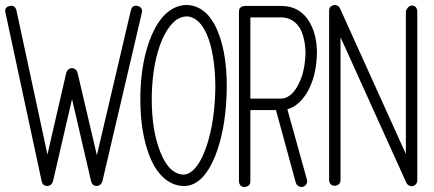

<svg xmlns="http://www.w3.org/2000/svg" viewBox="-20 -752 1749 773"><path d="M534 -728Q552 -724 552 -706Q552 -703 551 -700L392 -21Q386 -4 369 -3Q352 -4 347 -21L270 -353L193 -21Q187 -4 170 -3Q152 -4 148 -21L2 -701Q-3 -720 15 -727Q18 -728 19 -728Q38 -732 45 -714Q46 -712 46 -711L171 -130L247 -460Q253 -477 270 -478Q287 -476 292 -460L370 -127L507 -711Q511 -729 529 -729Q532 -729 534 -728Z M732 -686Q703 -685 679 -663Q653 -638 633 -593Q594 -501 591 -367Q591 -359 591 -352Q591 -227 625 -141Q643 -95 667 -72Q692 -49 720 -49Q742 -50 762 -71Q785 -95 803 -140Q840 -234 846 -366Q847 -385 847 -403Q846 -516 821 -592Q805 -638 782 -662Q759 -685 732 -686ZM733 -732Q780 -730 815 -694Q845 -661 864 -607Q893 -523 893 -404Q893 -384 892 -364Q886 -223 846 -123Q824 -69 796 -39Q762 -3 720 -3Q673 -4 636 -39Q603 -70 582 -124Q545 -219 545 -352Q545 -360 545 -368Q548 -511 591 -611Q615 -666 647 -696Q686 -732 733 -732Z M988 -682V-355H1113Q1149 -357 1176 -402Q1205 -452 1209 -520Q1210 -529 1210 -538Q1209 -597 1189 -636Q1162 -681 1113 -682ZM965 -728H1113Q1188 -728 1227 -662Q1228 -659 1229 -658Q1256 -608 1256 -539Q1256 -528 1255 -517Q1250 -437 1216 -379Q1183 -325 1137 -312L1216 -28Q1217 -24 1217 -22Q1215 -5 1200 0Q1196 1 1194 1Q1177 0 1171 -16L1091 -309H988V-22Q988 -5 971 0Q968 1 965 1Q948 1 943 -15Q942 -19 942 -22V-332V-705Q942 -723 959 -727Q962 -728 965 -728Z M1328 -732Q1343 -731 1349 -718L1614 -132V-707Q1620 -726 1637 -730Q1654 -730 1659 -714Q1659 -710 1660 -707V-25Q1659 -8 1643 -3Q1639 -2 1637 -2Q1622 -4 1616 -16L1351 -602V-27Q1351 -10 1334 -5Q1331 -4 1328 -4Q1311 -4 1306 -20Q1305 -24 1305 -27V-709Q1305 -726 1322 -731Q1325 -732 1328 -732Z"/></svg>

Font: Santa Chrismast Display
Style: Regular
Weight: 400
Designer: MUHAMMAD YONI
Version: Version 001.000